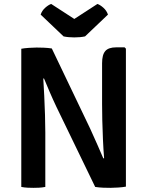

<svg xmlns="http://www.w3.org/2000/svg" viewBox="-20 -922 726 947"><path d="M258 -395.5Q240 -433.5 224.8 -469Q209.5 -504.5 197 -535L193.5 -534.5Q196 -496.5 198.2 -449.5Q200.5 -402.5 202 -355Q203.5 -307.5 203.5 -268.5V0Q187.5 3 172.5 3.8Q157.5 4.5 145 4.5Q133.5 4.5 116.8 3.8Q100 3 85 0V-681.5Q100 -684.5 123.5 -686Q147 -687.5 160.5 -687.5Q174 -687.5 194.8 -686.8Q215.5 -686 235.5 -683L424.5 -288Q443.5 -247 460.2 -208.5Q477 -170 489.5 -141L493.5 -141.5Q490 -184.5 487.8 -233.5Q485.5 -282.5 484.5 -329Q483.5 -375.5 483.5 -410V-610Q483.5 -652.5 499.5 -670.5Q515.5 -688.5 553.5 -688.5H594.5L601 -682V-1.5Q585.5 1.5 562.5 3Q539.5 4.5 524.5 4.5Q509 4.5 489 3.8Q469 3 449.5 0ZM460.5 -902.5Q474 -898 490 -883.8Q506 -869.5 512.5 -850L399.5 -742.5Q376.5 -737.5 346.5 -737.5Q316.5 -737.5 293.5 -742.5L180.5 -850Q187 -869.5 203 -883.8Q219 -898 232.5 -902.5L346.5 -828.5Z"/></svg>

Font: Signika Negative SC SemiBold
Style: Regular
Weight: 600
Designer: Anna Giedryś
Foundry: Anna Giedryś
Version: Version 2.000; ttfautohint (v1.8.3) -l 8 -r 50 -G 200 -x 9 -